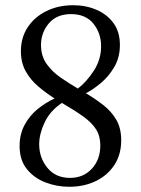

<svg xmlns="http://www.w3.org/2000/svg" viewBox="-20 -700 539 735"><path d="M444 -163Q444 -108 417.5 -68Q391 -28 346 -6.5Q301 15 245 15Q198 15 154.5 -1.5Q111 -18 83 -52.5Q55 -87 55 -141Q55 -186 74 -221.5Q93 -257 123.5 -282Q154 -307 189 -323Q156 -344 126.5 -369Q97 -394 78.5 -427Q60 -460 60 -504Q60 -556 86 -595.5Q112 -635 157.5 -657.5Q203 -680 260 -680Q309 -680 349.5 -662.5Q390 -645 414.5 -611.5Q439 -578 439 -528Q439 -480 417.5 -443.5Q396 -407 366 -382Q336 -357 309 -343Q346 -321 376.5 -297Q407 -273 425.5 -241Q444 -209 444 -163ZM137 -528Q137 -486 158 -456Q179 -426 211.5 -403.5Q244 -381 278 -361Q311 -386 339 -429Q367 -472 367 -523Q367 -573 337.5 -609.5Q308 -646 252 -646Q197 -646 167 -610.5Q137 -575 137 -528ZM130 -148Q130 -96 161.5 -57.5Q193 -19 248 -19Q299 -19 331.5 -54Q364 -89 364 -143Q364 -179 348 -204.5Q332 -230 299.5 -253.5Q267 -277 217 -306Q172 -276 151 -231.5Q130 -187 130 -148Z"/></svg>

Font: Bona Nova SC
Style: Regular
Weight: 400
Designer: Mateusz Machalski
Foundry: Capitalics
Version: Version 4.001; ttfautohint (v1.8.4.7-5d5b)